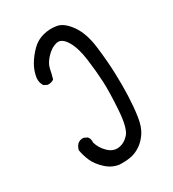

<svg xmlns="http://www.w3.org/2000/svg" viewBox="-186 -865 872 970"><g transform="rotate(-30 250.0 -380.0)"><path d="M220.7 3.9Q179.7 -2 146.5 -33.2Q113.3 -64.5 99.6 -96.2Q85.9 -127.9 80.1 -161.1Q84 -178.7 95.7 -192.4Q111.3 -206.1 132.8 -204.1L152.3 -194.3Q164.1 -180.7 162.1 -159.2Q171.9 -124 200.2 -96.2Q228.5 -68.4 262.2 -72.8Q295.9 -77.1 322.3 -106.4Q348.6 -135.7 355.5 -236.8Q362.3 -337.9 359.4 -399.9Q356.4 -461.9 346.7 -535.6Q336.9 -609.4 311.5 -651.4Q286.1 -693.4 255.4 -687.5Q224.6 -681.6 195.3 -651.4Q166 -621.1 160.2 -592.3Q154.3 -563.5 146.5 -536.1Q130.9 -524.4 109.4 -526.4L89.8 -536.1Q76.2 -555.7 78.1 -584Q84 -623 103.5 -656.2Q123 -689.5 152.3 -718.8Q181.6 -748 220.7 -757.8Q259.8 -767.6 298.3 -760.7Q336.9 -753.9 373 -703.1Q409.2 -652.3 419.9 -565.9Q430.7 -479.5 433.1 -407.7Q435.5 -335.9 433.1 -274.9Q430.7 -213.9 422.9 -159.7Q415 -105.5 393.6 -73.2Q372.1 -41 343.8 -22.5Q315.4 -3.9 284.7 1Q253.9 5.9 220.7 3.9Z"/></g></svg>

Font: NaikaiFont
Style: Regular
Weight: 400
Version: Version 1.67